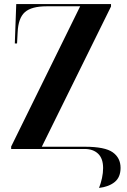

<svg xmlns="http://www.w3.org/2000/svg" viewBox="-20 -734 625 946"><path d="M468 192Q477 169 482.5 143.5Q488 118 488 94Q488 47 463.5 23.5Q439 0 397 0H35V-12L375 -703H210Q135 -703 102.5 -674Q70 -645 67 -575L64 -520H53L60 -714H527V-702L186 -11H398Q497 -11 535.5 16.5Q574 44 574 93Q574 139 545.5 162.5Q517 186 468 192Z"/></svg>

Font: Noto Serif Display Condensed
Style: Bold
Weight: 700
Width: 3
Designer: Monotype Design Team
Foundry: Monotype Imaging Inc.
Version: Version 2.009